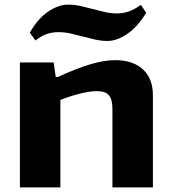

<svg xmlns="http://www.w3.org/2000/svg" viewBox="-20 -810 743 830"><path d="M66 -540H212L221 -477H230Q310 -514 370 -532Q430 -550 478 -550Q554 -550 597.5 -510.5Q641 -471 641 -398V0H466V-339Q466 -381 450.5 -398.5Q435 -416 400 -416Q369 -416 326.5 -405.5Q284 -395 241 -378V0H66ZM109 -669Q144 -730 188.5 -760Q233 -790 274 -790Q302 -790 328.5 -784Q355 -778 381 -771Q407 -764 433 -758Q459 -752 486 -752Q510 -752 534 -759.5Q558 -767 589 -789L612 -755Q576 -695 531 -664Q486 -633 445 -633Q418 -633 391.5 -639Q365 -645 338.5 -652Q312 -659 286 -665Q260 -671 233 -671Q208 -671 185 -664Q162 -657 133 -635Z"/></svg>

Font: Encode Sans Wide
Style: Bold
Weight: 700
Designer: Pablo Impallari, Andres Torresi
Foundry: Pablo Impallari, Andres Torresi
Version: Version 1.000; ttfautohint (v1.00) -l 8 -r 50 -G 200 -x 14 -